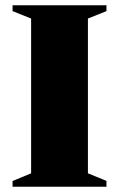

<svg xmlns="http://www.w3.org/2000/svg" viewBox="-20 -705 450 725"><path d="M382 -22V0H27.5V-21.5L97.5 -50.5V-635L27.5 -663V-685H382V-663L312 -635V-50.5Z"/></svg>

Font: Newsreader 36pt ExtraBold
Style: Regular
Weight: 800
Designer: Hugues Gentile
Foundry: Production Type
Version: Version 1.003